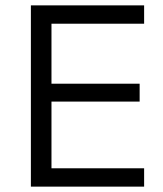

<svg xmlns="http://www.w3.org/2000/svg" viewBox="-20 -695 607 715"><path d="M516.7 0H95V-675H516.7V-606.7H171.7V-383.3H500V-316.7H171.7V-68.3H516.7Z"/></svg>

Font: Funnel Sans Light
Style: Regular
Weight: 300
Designer: NORD ID, Kristian Moeller
Foundry: Dicotype
Version: Version 1.000